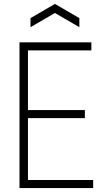

<svg xmlns="http://www.w3.org/2000/svg" viewBox="-20 -955 531 975"><path d="M79 -740H444V-699H122V-396H411V-355H122V-41H453V0H79ZM135 -863 259 -935 383 -863V-817L259 -889L135 -817Z"/></svg>

Font: Encode Sans Compressed
Style: ExtraLight
Weight: 200
Designer: Pablo Impallari, Andres Torresi
Foundry: Pablo Impallari, Andres Torresi
Version: Version 1.000; ttfautohint (v1.00) -l 8 -r 50 -G 200 -x 14 -